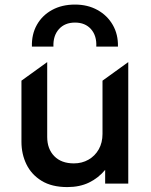

<svg xmlns="http://www.w3.org/2000/svg" viewBox="-20 -784 644 820"><path d="M267.6 15Q201.2 15 157.7 -11.7Q114.2 -38.4 92.9 -82.3Q71.6 -126.2 71.6 -178.4V-439.5L181.6 -518.8V-199.1Q181.6 -148.1 211.7 -117.2Q241.8 -86.2 295.6 -86.2Q330.2 -86.2 358 -102.1Q385.7 -117.9 401.8 -146.3Q417.8 -174.8 417.8 -212.2V-439.5L527.8 -518.8V0H429.1V-58.5Q400.1 -23.6 360.2 -4.3Q320.2 15 267.6 15ZM116.3 -585Q114.7 -637.5 137.6 -678.1Q160.6 -718.7 202.6 -741.6Q244.6 -764.5 300.3 -764.5Q354.6 -764.5 396.5 -741.2Q438.4 -718 461.7 -677.4Q485 -636.8 483.7 -585H391.2Q393.6 -631.3 368.7 -659.5Q343.8 -687.6 300.3 -687.6Q256.8 -687.6 231.6 -659.5Q206.4 -631.3 208.2 -585Z"/></svg>

Font: Geologica-Sharp
Style: Regular
Weight: 100
Designer: Sindre Bremnes, Frode Helland
Foundry: Monokrom Skriftforlag AS
Version: Version 1.010;gftools[0.9.28]